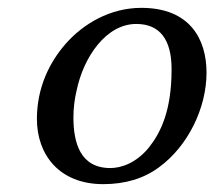

<svg xmlns="http://www.w3.org/2000/svg" viewBox="-20 -459 546 489"><path d="M146 -346C107 -301 74 -237 74 -156C74 -66 130 10 243 10C298 10 346 -4 385 -33C459 -87 506 -184 506 -274C506 -360 463 -439 340 -439C261 -439 192 -399 146 -346ZM327 -398C388 -398 417 -357 417 -283C417 -176 389 -121 359 -83C327 -44 289 -31 261 -31C184 -31 167 -96 167 -160C167 -184 170 -207 175 -228C193 -315 251 -398 327 -398Z"/></svg>

Font: Libertinus Sans
Style: Italic
Weight: 400
Italic angle: -12°
Designer: Philipp H. Poll, Khaled Hosny
Foundry: Caleb Maclennan
Version: Version 7.050;RELEASE